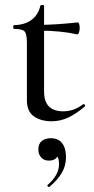

<svg xmlns="http://www.w3.org/2000/svg" viewBox="-20 -475 378 771"><path d="M88 -73V-304Q88 -339 78.5 -349Q69 -359 36 -359Q33 -359 33 -367Q33 -374 36 -374Q80 -375 107 -395.5Q134 -416 142 -452Q143 -455 150 -455Q157 -455 157 -452V-107Q157 -28 234 -28Q277 -28 313 -56Q314 -57 316 -57Q319 -57 321 -53Q323 -49 320 -47Q283 -16 252 -2Q221 12 187 12Q145 12 116.5 -7.5Q88 -27 88 -73ZM135 -352V-375Q198 -375 293 -385Q296 -385 298 -378Q300 -371 300 -362Q300 -353 297 -344.5Q294 -336 290 -337Q223 -352 135 -352ZM177 276Q173 276 171 272.5Q169 269 172 267Q217 228 217 184Q217 163 210.5 154Q204 145 192 142L213 132Q215 151 205 160.5Q195 170 176 170Q157 170 145.5 157.5Q134 145 134 125Q134 102 148 91Q162 80 184 80Q214 80 229.5 100Q245 120 245 156Q245 191 228 219.5Q211 248 179 275Z"/></svg>

Font: Cormorant Infant Medium
Style: Regular
Weight: 500
Designer: Christian Thalmann (Catharsis Fonts)
Foundry: Catharsis Fonts
Version: Version 4.000